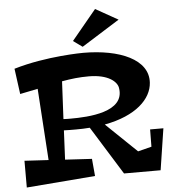

<svg xmlns="http://www.w3.org/2000/svg" viewBox="-63 -1031 1002 1108"><g transform="rotate(-5 438.0 -477.0)"><path d="M785 -253 784 -153 705 -133 527 -304C710 -338 801 -428 807 -522C816 -656 650 -727 439 -727C439 -727 227 -727 36 -670L56 -522L159 -543L186 -128L47 -136V19L445 -13L436 -113L281 -122L289 -291C313 -290 336 -290 358 -290C386 -290 414 -291 439 -293L613 -13H825L862 -253ZM334 -355C320 -355 306 -355 292 -356L303 -574C359 -584 404 -589 459 -589C571 -589 621 -544 627 -508C652 -364 434 -355 334 -355ZM529 -973 386 -800 439 -762 659 -900Z"/></g></svg>

Font: Peralta
Style: Regular
Weight: 400
Designer: Astigmatic (AOETI)
Foundry: Astigmatic (AOETI)
Version: Version 1.000